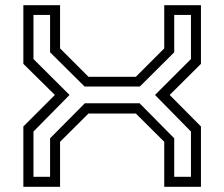

<svg xmlns="http://www.w3.org/2000/svg" viewBox="-20 -720 864 740"><path d="M70 0V-232.5L191.5 -354L70 -474V-700H211.5V-533.5L321 -424H503.5L613 -533.5V-700H754.5V-474L634 -354L754.5 -232.5V0H613V-173.5L503.5 -282.5H321L211.5 -173.5V0ZM109 -38.5H173V-187L307 -322H518L651.5 -187V-38.5H716V-213L577.5 -354L716 -492.5V-662.5H651.5V-518.5L519 -386.5H306L173 -518.5V-662.5H109V-492.5L248 -354L109 -213Z"/></svg>

Font: Tourney Expanded
Style: Regular
Weight: 400
Width: 7
Designer: Tyler Finck
Foundry: Etcetera Type Co
Version: Version 1.010; ttfautohint (v1.8.3)